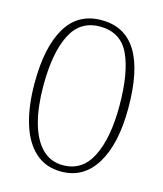

<svg xmlns="http://www.w3.org/2000/svg" viewBox="-110 -807 765 900"><g transform="rotate(15 272.0 -357.5)"><path d="M271 10Q195 10 144.5 -36Q94 -82 69 -165Q44 -248 44 -359Q44 -534 101 -629.5Q158 -725 272 -725Q499 -725 499 -358Q499 -185 439.5 -87.5Q380 10 271 10ZM271 -21Q365 -21 410.5 -111Q456 -201 456 -358Q456 -517 415 -605.5Q374 -694 272 -694Q176 -694 131.5 -605.5Q87 -517 87 -358Q87 -256 107.5 -180.5Q128 -105 169 -63Q210 -21 271 -21Z"/></g></svg>

Font: Noto Serif Ethiopic ExtraCondensed ExtraLight
Style: Regular
Weight: 200
Width: 2
Designer: Monotype Design Team
Foundry: Monotype Imaging Inc.
Version: Version 2.102; ttfautohint (v1.8.4.7-5d5b)